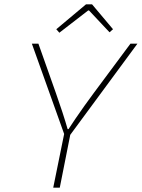

<svg xmlns="http://www.w3.org/2000/svg" viewBox="-20 -860 650 880"><path d="M224 0 274 -246 126 -660H156L236 -434Q251 -392 266 -346Q281 -300 290 -268H294Q306 -287 325.5 -315.5Q345 -344 367 -375Q389 -406 410 -434L578 -660H610L302 -242L254 0ZM252 -710 238 -726 374 -840H402L498 -726L482 -712L388 -812H384Z"/></svg>

Font: Source Code Pro ExtraLight ExtraLight
Style: Italic
Weight: 250
Italic angle: -11°
Monospace: yes
Version: Version 1.016;hotconv 1.0.116;makeotfexe 2.5.65601